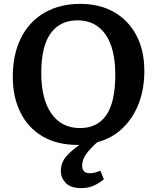

<svg xmlns="http://www.w3.org/2000/svg" viewBox="-20 -734 810 991"><path d="M400 237Q344 237 319 210Q294 183 294 150Q294 104 323.5 71.5Q353 39 390 14H381Q274 14 199 -30.5Q124 -75 85 -154.5Q46 -234 46 -337Q46 -455 89 -539.5Q132 -624 210.5 -669Q289 -714 395 -714Q494 -714 568 -672Q642 -630 683.5 -552.5Q725 -475 725 -367Q725 -275 696 -199.5Q667 -124 612.5 -72Q558 -20 482 0Q446 32 425 61Q404 90 404 121Q404 160 443 160Q469 160 498 147L516 191Q496 209 466.5 223Q437 237 400 237ZM393 -73Q482 -73 528.5 -139.5Q575 -206 575 -349Q575 -485 524 -557Q473 -629 380 -629Q290 -629 241.5 -562Q193 -495 193 -357Q193 -222 245.5 -147.5Q298 -73 393 -73Z"/></svg>

Font: Literata SemiBold
Style: Regular
Weight: 600
Designer: Latin by Veronika Burian and Jose Scaglione. Greek by Irene Vlachou. Cyrillic by Vera Evstafieva.
Foundry: TypeTogether
Version: Version 3.103; ttfautohint (v1.8.4.7-5d5b);gftools[0.9.29]